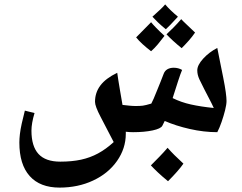

<svg xmlns="http://www.w3.org/2000/svg" viewBox="-20 -601 1101 873"><path d="M251 252Q162 252 115 199.5Q68 147 68 47Q68 30 70.5 8.5Q73 -13 79 -40Q85 -67 93 -98L137 -87Q123 -40 123 -7Q123 64 155 99Q187 134 254 134Q307 134 348.5 125Q390 116 426 96.5Q462 77 497 45Q463 -21 437.5 -69.5Q412 -118 412 -138Q412 -180 436.5 -212.5Q461 -245 513 -270Q515 -257 518 -236.5Q521 -216 526 -188Q531 -160 537 -124Q554 -122 569 -120.5Q584 -119 597 -119Q617 -119 629 -120.5Q641 -122 668 -130Q676 -144 695 -192Q703 -211 710 -229Q717 -247 724 -265Q729 -279 741 -286Q753 -293 770 -293Q791 -293 808 -283Q801 -267 790 -233Q779 -199 765 -155Q803 -136 848 -126Q893 -116 952 -110Q942 -132 930.5 -153.5Q919 -175 908 -197Q896 -220 886.5 -240.5Q877 -261 877 -281Q877 -305 904 -334.5Q931 -364 968 -383Q975 -349 981.5 -315Q988 -281 995 -248Q1003 -208 1006.5 -182Q1010 -156 1010 -142Q1010 -126 1003.5 -100Q997 -74 987.5 -46.5Q978 -19 968 0Q907 0 843 -14.5Q779 -29 729 -51L718 -29Q711 -16 674 -8Q655 -4 633 -2Q611 0 585 0Q577 0 568.5 -0.5Q560 -1 552 -2V7Q552 74 512 131Q472 188 403 220Q369 236 330.5 244Q292 252 251 252ZM667 -368Q645 -385 628 -400.5Q611 -416 599 -431Q616 -448 633 -465.5Q650 -483 667 -500Q675 -490 690.5 -474Q706 -458 728 -438Q713 -418 698 -400Q683 -382 667 -368ZM806 -382Q785 -399 768 -414.5Q751 -430 737 -445Q752 -459 769 -476Q786 -493 804 -514Q810 -507 826 -492Q842 -477 867 -453Q854 -434 838.5 -416.5Q823 -399 806 -382ZM734 -468Q713 -485 698 -499.5Q683 -514 673 -525Q694 -544 708.5 -557.5Q723 -571 731 -581Q742 -568 756.5 -554Q771 -540 789 -525Q768 -502 754 -487.5Q740 -473 734 -468ZM744 223Q717 201 698 183Q679 165 666 151Q686 131 705 111.5Q724 92 742 71Q768 101 814 143Q803 159 785 179.5Q767 200 744 223Z"/></svg>

Font: Noto Naskh Arabic
Style: Bold
Weight: 700
Designer: Monotype Design Team, David Williams, Mohamad Dakak and Nizar Qandah
Foundry: Monotype Imaging Inc.
Version: Version 2.016